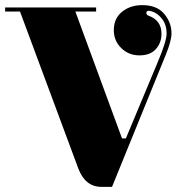

<svg xmlns="http://www.w3.org/2000/svg" viewBox="-28 -729 689 749"><path d="M409 0H368Q304 0 277 -73L50 -684H-8V-700H347V-684H266L448 -189H463L585 -481Q622 -568 622 -598Q622 -632 604.5 -655Q587 -678 563 -685Q555 -687 552 -687Q543 -687 543 -678Q543 -671 551 -668Q602 -650 602 -597Q602 -562 580 -537.5Q558 -513 516 -513Q474 -513 445 -541.5Q416 -570 416 -611Q416 -657 448 -683Q480 -709 527 -709Q584 -709 612.5 -675Q641 -641 641 -599Q641 -570 619 -516Z"/></svg>

Font: Elsie Swash Caps Black
Style: Regular
Weight: 900
Designer: Alejandro Inler
Foundry: Alejandro Inler
Version: 1.001